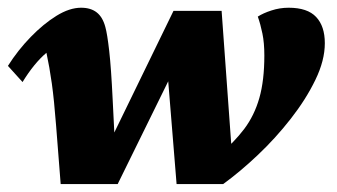

<svg xmlns="http://www.w3.org/2000/svg" viewBox="-26 -463 854 487"><path d="M127.9 3.9 116.2 -145.5Q111.3 -209 105.5 -251Q99.6 -293 91.8 -329.1Q60.5 -302.7 31.2 -254.9L-5.9 -295.9Q19.5 -335.9 51.8 -369.1Q84 -402.3 117.2 -422.9Q150.4 -443.4 179.7 -443.4Q204.1 -443.4 219.2 -431.6Q234.4 -419.9 241.2 -394.5Q246.1 -377 251 -334Q255.9 -291 259.8 -210L266.6 -74.2H238.3L414.1 -435.5H536.1L562.5 -70.3L528.3 -68.4Q567.4 -101.6 593.3 -135.7Q619.1 -169.9 631.8 -214.4Q644.5 -258.8 644.5 -322.3Q644.5 -354.5 639.6 -377.9Q634.8 -401.4 627.9 -420.9Q641.6 -429.7 662.6 -436.5Q683.6 -443.4 706.1 -443.4Q753.9 -443.4 775.9 -419.9Q797.9 -396.5 797.9 -353.5Q797.9 -309.6 773.9 -260.3Q750 -210.9 711.4 -161.6Q672.9 -112.3 627.9 -69.8Q583 -27.3 540 3.9H421.9L397.5 -295.9H419.9L272.5 3.9Z"/></svg>

Font: Crimson Pro Black
Style: Italic
Weight: 900
Italic angle: -12°
Designer: Jacques Le Bailly
Foundry: Baron von Fonthausen
Version: Version 1.003